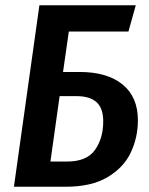

<svg xmlns="http://www.w3.org/2000/svg" viewBox="-20 -711 567 731"><path d="M505 -253Q505 -188 478 -130.5Q451 -73 389.5 -36.5Q328 0 230 0H33L130 -691H497L469 -591H242L220 -437H283Q388 -437 446.5 -389.5Q505 -342 505 -253ZM373 -249Q373 -299 347.5 -322Q322 -345 271 -345H207L172 -96H236Q310 -96 341.5 -140Q373 -184 373 -249Z"/></svg>

Font: Fira Sans Condensed Medium
Style: Italic
Weight: 500
Width: 3
Italic angle: -8°
Designer: bBox Type GmbH & Carrois Corporate GbR & Edenspiekermann AG
Foundry: bBox Type GmbH & Carrois Corporate GbR & Edenspiekermann AG
Version: Version 4.301